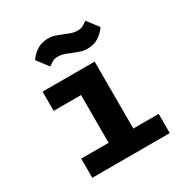

<svg xmlns="http://www.w3.org/2000/svg" viewBox="-172 -869 945 996"><g transform="rotate(-30 300.0 -370.5)"><path d="M94 -115H258V-401H94V-516H406V-115H558V0H94ZM339 -609 331 -612 327 -613Q303 -624 286.5 -629Q270 -634 253 -634Q236 -634 223.5 -628Q211 -622 194 -609L142 -677Q162 -706 190 -723.5Q218 -741 256 -741Q275 -741 290.5 -736.5Q306 -732 325 -724L333 -721L337 -720Q361 -709 377.5 -704Q394 -699 411 -699Q428 -699 440.5 -705Q453 -711 470 -724L522 -656Q502 -627 474 -609.5Q446 -592 408 -592Q389 -592 373.5 -596.5Q358 -601 339 -609Z"/></g></svg>

Font: iA Writer Duo V
Style: Regular
Weight: 400
Designer: Mike Abbink, Paul van der Laan, Pieter van Rosmalen, Oliver Reichenstein
Foundry: Information Architects Inc.
Version: Version 2.000